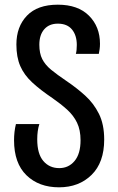

<svg xmlns="http://www.w3.org/2000/svg" viewBox="-20 -790 505 820"><path d="M232 10Q146 10 93 -41.5Q40 -93 40 -191Q40 -228 48 -260H148Q139 -232 139 -195Q139 -133 165 -102.5Q191 -72 233 -72Q273 -72 298.5 -102.5Q324 -133 324 -191Q324 -235 309 -266Q294 -297 267 -321.5Q240 -346 204 -371Q152 -406 117.5 -438Q83 -470 66.5 -508Q50 -546 50 -600Q50 -676 95 -723Q140 -770 227 -770Q313 -770 360 -723Q407 -676 407 -603Q407 -591 405.5 -580Q404 -569 402 -560H304Q308 -574 308 -598Q308 -639 287.5 -664Q267 -689 227 -689Q190 -689 169 -665Q148 -641 148 -599Q148 -562 160.5 -537.5Q173 -513 198.5 -492Q224 -471 264 -444Q307 -415 343.5 -382Q380 -349 402.5 -304Q425 -259 425 -194Q425 -96 371 -43Q317 10 232 10Z"/></svg>

Font: Noto Sans Georgian Condensed Medium
Style: Regular
Weight: 500
Width: 3
Designer: Monotype Design Team, Akaki Razmadze
Foundry: Google LLC
Version: Version 2.005; ttfautohint (v1.8.4.7-5d5b)